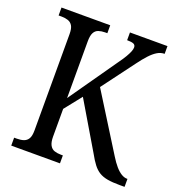

<svg xmlns="http://www.w3.org/2000/svg" viewBox="-129 -824 875 933"><g transform="rotate(20 308.5 -357.0)"><path d="M31 0V-41H45Q65 -41 80 -46Q95 -51 103.5 -65Q112 -79 112 -108V-606Q112 -635 103.5 -649Q95 -663 80 -668Q65 -673 47 -673H31V-714H283V-673H271Q253 -673 238 -668Q223 -663 215 -648Q207 -633 207 -603V-310L379 -556Q398 -582 408.5 -600Q419 -618 424 -630.5Q429 -643 429 -652Q429 -665 418.5 -669.5Q408 -674 385 -674V-714H579V-674Q559 -674 541 -663Q523 -652 504 -631.5Q485 -611 463 -581L339 -415L522 -122Q538 -96 553.5 -78Q569 -60 584.5 -50.5Q600 -41 615 -41H617V0H592Q554 0 528.5 -4.5Q503 -9 485 -20Q467 -31 452 -50.5Q437 -70 420 -101L277 -342L207 -254V-111Q207 -82 215.5 -66.5Q224 -51 239 -46Q254 -41 273 -41H283V0Z"/></g></svg>

Font: Noto Serif Condensed
Style: Regular
Weight: 400
Width: 3
Designer: Monotype Design Team
Foundry: Monotype Imaging Inc.
Version: Version 2.015